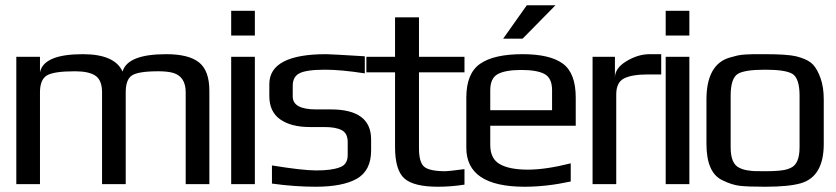

<svg xmlns="http://www.w3.org/2000/svg" viewBox="-20 -700 3177 730"><path d="M612 -494Q698 -494 737 -462.5Q776 -431 776 -355V0H686V-349Q686 -409 638 -423Q616 -429 582 -429Q503 -429 480 -412Q458 -396 458 -349V0H368V-349Q368 -395 343 -412Q318 -429 265 -429Q184 -429 158 -413Q132 -397 132 -349V0H42V-484H132V-425Q146 -494 295 -494Q416 -494 446 -428Q465 -494 612 -494Z M949 -565H859V-659H949ZM949 0H859V-484H949Z M1158 -217Q1087 -217 1045.5 -246Q1004 -275 1004 -335V-380Q1004 -494 1220 -494Q1236 -494 1367 -486V-421Q1277 -435 1216 -435Q1144 -435 1118 -421Q1093 -408 1093 -374V-333Q1093 -284 1182 -284H1238Q1391 -284 1391 -170V-128Q1391 -51 1336 -20Q1282 10 1180 10Q1101 10 1014 -2V-71Q1131 -52 1182 -52Q1242 -52 1272 -64Q1302 -74 1302 -111V-160Q1302 -193 1279.5 -205Q1257 -217 1213 -217Z M1573 -136Q1573 -82 1593.5 -65.5Q1614 -49 1674 -49Q1685 -49 1746 -57V2Q1695 10 1645 10Q1553 10 1517.5 -21.5Q1482 -53 1482 -141V-425H1373V-484H1482V-634H1573V-484H1746V-425H1573Z M1967 -494Q2071 -494 2120 -458Q2169 -422 2169 -329V-222H1844V-149Q1844 -96 1881 -75.5Q1918 -55 1987 -55Q2055 -55 2150 -79V-10Q2058 10 1975 10Q1753 10 1753 -138V-329Q1753 -421 1805.5 -457.5Q1858 -494 1967 -494ZM1844 -357V-281H2079V-357Q2079 -403 2050.5 -418.5Q2022 -434 1962 -434Q1902 -434 1873 -418.5Q1844 -403 1844 -357ZM2092 -680 1967 -553H1893L1983 -680Z M2318 -405Q2318 -441 2362 -467.5Q2406 -494 2450 -494H2494V-417H2444Q2383 -417 2353 -402Q2323 -387 2323 -341V0H2233V-484H2318Z M2601 -565H2511V-659H2601ZM2601 0H2511V-484H2601Z M3112 -321V-153Q3112 -28 3024 -3Q2978 10 2889 10Q2823 10 2793 6.5Q2763 3 2728 -14Q2666 -42 2666 -153V-321Q2666 -455 2754 -481Q2771 -486 2784 -489Q2797 -492 2817.5 -493Q2838 -494 2846 -494Q2854 -494 2889 -494Q2972 -494 3007 -486Q3015 -484 3024 -481Q3056 -471 3072 -453.5Q3088 -436 3100 -402Q3112 -369 3112 -321ZM3020 -140V-336Q3020 -402 2993 -419Q2967 -435 2889 -435Q2811 -435 2785 -419Q2758 -402 2758 -336V-140Q2758 -77 2791 -62Q2805 -55 2821 -52.5Q2837 -50 2847 -49.5Q2857 -49 2889 -49Q2952 -49 2975 -57Q2981 -59 2987 -62Q3020 -77 3020 -140Z"/></svg>

Font: Gamestation Display
Style: Regular
Weight: 400
Designer: Jonas Hecksher
Foundry: Jonas Hecksher, Playtypeª, e-types AS
Version: Version 1.003